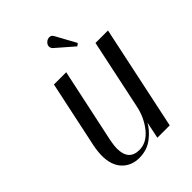

<svg xmlns="http://www.w3.org/2000/svg" viewBox="-257 -1052 1196 1196"><g transform="rotate(-45 341.0 -454.5)"><path d="M103 -165Q103 -202 112 -247L206 -690H314L209 -197Q201 -157 201 -131Q201 -25 294 -25Q359 -25 408 -85.5Q457 -146 474 -227L572 -690H682L536 0H427L450 -110Q427 -67 377.5 -28.5Q328 10 259 10Q190 10 146.5 -35.5Q103 -81 103 -165ZM362 -855Q351 -866 351 -880Q351 -894 364 -906.5Q377 -919 394 -919Q411 -919 420 -903L494 -768L477 -755Z"/></g></svg>

Font: Trochut
Style: Italic
Weight: 400
Italic angle: -12°
Designer: Andreu Balius
Foundry: Andreu Balius
Version: Version 1.001